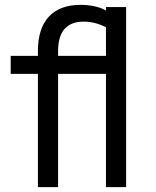

<svg xmlns="http://www.w3.org/2000/svg" viewBox="-20 -770 640 790"><path d="M219 -560V-540H416V-658Q370 -681 325 -681Q219 -681 219 -560ZM219 0H136V-466H24V-540H136V-560Q136 -653 181 -701.5Q226 -750 312 -750Q373 -750 416 -727V-741H499V0H416V-466H219Z"/></svg>

Font: CommitMono
Style: 450Regular
Weight: 450
Designer: Eigil Nikolajsen
Foundry: Eigil Nikolajsen
Version: Version 1.002